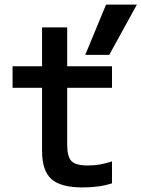

<svg xmlns="http://www.w3.org/2000/svg" viewBox="-20 -810 619 840"><path d="M341 10Q246 10 205 -26.5Q164 -63 164 -150V-426H35V-520H164V-690H274V-520H470V-426H274V-176Q274 -124 293 -105Q312 -86 364 -86Q394 -86 420.5 -91Q447 -96 470 -104V-8Q439 2 407 6Q375 10 341 10ZM458 -570H353L444 -790H579Z"/></svg>

Font: M PLUS Code Latin SemiExpanded Medium
Style: Regular
Weight: 500
Width: 6
Designer: Coji Morishita
Foundry: UNDERFOREST DESIGN
Version: Version 1.002; ttfautohint (v1.8.3)